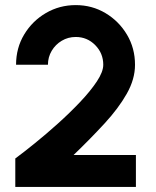

<svg xmlns="http://www.w3.org/2000/svg" viewBox="-20 -733 613 753"><path d="M40 0V-111.5Q72 -135 116.2 -170.8Q160.5 -206.5 207.2 -248.5Q254 -290.5 294.2 -333Q334.5 -375.5 359.8 -413.5Q385 -451.5 385 -479Q385 -524 353.5 -556Q322 -588 277 -588Q247 -588 222.2 -573.2Q197.5 -558.5 182.8 -533.8Q168 -509 168 -479H43Q43 -545 75 -598Q107 -651 160.2 -682Q213.5 -713 277 -713Q341 -713 393.8 -681.5Q446.5 -650 478 -597Q509.5 -544 509.5 -479Q509.5 -422.5 477.2 -365.5Q445 -308.5 390.2 -249Q335.5 -189.5 268.5 -125H513V0Z"/></svg>

Font: Urbanist
Style: Bold
Weight: 700
Designer: Corey Hu
Foundry: Corey Hu
Version: Version 1.330; ttfautohint (v1.8.4.7-5d5b)